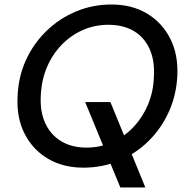

<svg xmlns="http://www.w3.org/2000/svg" viewBox="-20 -732 829 852"><path d="M514 100 358 -279H470L625 100ZM350 12Q259 12 191.5 -28.5Q124 -69 88.5 -140Q53 -211 58 -303Q61 -390 94.5 -464Q128 -538 185.5 -594Q243 -650 317 -681Q391 -712 474 -712Q566 -712 633 -671.5Q700 -631 735.5 -560.5Q771 -490 767 -398Q763 -311 729.5 -236.5Q696 -162 639 -106Q582 -50 508.5 -19Q435 12 350 12ZM364 -77Q424 -77 477 -100.5Q530 -124 571 -167Q612 -210 636.5 -267.5Q661 -325 663 -393Q667 -464 643.5 -515.5Q620 -567 573.5 -594.5Q527 -622 461 -622Q400 -622 347 -598.5Q294 -575 253 -532.5Q212 -490 188 -433Q164 -376 161 -308Q157 -237 181 -185Q205 -133 252 -105Q299 -77 364 -77Z"/></svg>

Font: DM Sans 28pt Medium
Style: Italic
Weight: 500
Italic angle: -10°
Version: Version 4.004;gftools[0.9.30]